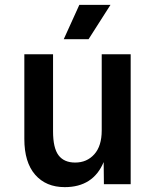

<svg xmlns="http://www.w3.org/2000/svg" viewBox="-20 -757 640 789"><path d="M246 12Q169 12 124.5 -39Q80 -90 80 -186V-534H198V-217Q198 -149 220.5 -119Q243 -89 289 -89Q337 -89 367.5 -123Q398 -157 398 -221V-534H517V0H407L406 -91Q363 12 246 12ZM242 -596 306 -737H434L344 -596Z"/></svg>

Font: Geist Mono SemiBold
Style: Regular
Weight: 600
Monospace: yes
Designer: Basement.studio, Andrés Briganti, Mateo Zaragoza
Foundry: Basement.studio, Vercel, Andrés Briganti, Guido Ferreyra, Mateo Zaragoza
Version: Version 1.500; ttfautohint (v1.8.4.7-5d5b)